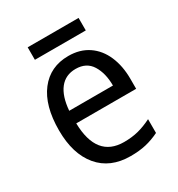

<svg xmlns="http://www.w3.org/2000/svg" viewBox="-165 -786 840 905"><g transform="rotate(-30 255.0 -333.5)"><path d="M264 -546Q327 -546 372 -515.5Q417 -485 440.5 -430.5Q464 -376 464 -306V-252H138Q142 -63 290 -63Q333 -63 368 -72Q403 -81 441 -100V-25Q404 -7 367.5 1.5Q331 10 284 10Q173 10 112 -63Q51 -136 51 -264Q51 -398 108 -472Q165 -546 264 -546ZM263 -476Q208 -476 176.5 -436Q145 -396 139 -320H377Q377 -387 349.5 -431.5Q322 -476 263 -476ZM396 -677V-609H119V-677Z"/></g></svg>

Font: Noto Sans Thai SemCond
Style: Regular
Weight: 400
Width: 4
Designer: Monotype Design Team
Foundry: Monotype Imaging Inc.
Version: Version 2.002; ttfautohint (v1.8.4.7-5d5b)